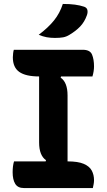

<svg xmlns="http://www.w3.org/2000/svg" viewBox="-20 -952 540 972"><path d="M450 0H101Q70 0 57 -21.5Q44 -43 44 -80Q44 -112 51 -135H211L213 -141Q178 -165 178 -231V-565Q110 -565 77.5 -588Q45 -611 45 -662Q45 -672 46.5 -683Q48 -694 50 -700H399Q436 -700 446 -675.5Q456 -651 456 -616Q456 -592 448 -565H289L287 -559Q322 -535 322 -469V-135Q375 -135 404 -122.5Q433 -110 444.5 -88.5Q456 -67 456 -40Q456 -30 454 -19.5Q452 -9 450 0ZM298 -932Q334 -932 359.5 -928.5Q385 -925 406 -918Q420 -913 422.5 -901Q425 -889 420 -875Q408 -841 386 -818Q364 -795 332 -776Q316 -766 299.5 -763Q283 -760 258 -760Q236 -760 216.5 -763.5Q197 -767 176 -776Q223 -811 253 -848Q283 -885 298 -932Z"/></svg>

Font: Recursive Sn Csl St
Style: Bold
Weight: 700
Version: Version 1.079;hotconv 1.0.112;makeotfexe 2.5.65598; ttfautoh